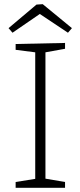

<svg xmlns="http://www.w3.org/2000/svg" viewBox="-20 -901 386 921"><path d="M292 -667 198 -650V-44L292 -28V0H55V-28L149 -43V-650L55 -662V-690L292 -695ZM40 -744 21 -766 155 -879 185 -881 325 -766 306 -744 171 -834Z"/></svg>

Font: Bitter Light
Style: Regular
Weight: 300
Designer: Sol Matas, and Bitter project Authors
Foundry: Sol Matas
Version: Version 2.001